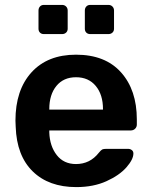

<svg xmlns="http://www.w3.org/2000/svg" viewBox="-20 -753 618 783"><path d="M291 10Q179 10 113.5 -54Q48 -118 44 -236L43 -261Q43 -386 108.5 -458Q174 -530 290 -530Q409 -530 473.5 -458Q538 -386 538 -266V-245Q538 -235 531 -228Q524 -221 513 -221H181V-213Q183 -157 211.5 -120.5Q240 -84 290 -84Q347 -84 383 -130Q392 -141 397 -143.5Q402 -146 414 -146H502Q511 -146 517.5 -141Q524 -136 524 -127Q524 -103 495.5 -70.5Q467 -38 414 -14Q361 10 291 10ZM400 -306V-308Q400 -367 370.5 -402.5Q341 -438 290 -438Q239 -438 210 -402.5Q181 -367 181 -308V-306ZM159 -614Q149 -614 143 -620Q137 -626 137 -636V-710Q137 -720 143 -726.5Q149 -733 159 -733H233Q243 -733 249.5 -726.5Q256 -720 256 -710V-636Q256 -626 249.5 -620Q243 -614 233 -614ZM348 -614Q338 -614 332 -620Q326 -626 326 -636V-710Q326 -720 332 -726.5Q338 -733 348 -733H422Q432 -733 438.5 -726.5Q445 -720 445 -710V-636Q445 -626 438.5 -620Q432 -614 422 -614Z"/></svg>

Font: Rubik AZ
Style: Regular
Weight: 500
Designer: Hubert and Fischer
Foundry: Hubert & Fischer
Version: Version 2.000